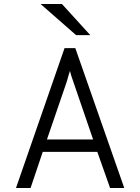

<svg xmlns="http://www.w3.org/2000/svg" viewBox="-20 -941 702 961"><path d="M361 -765 183 -921H290L432 -765ZM531 0 467 -181H194L133 0H60L303 -700H357L602 0ZM446 -243 350 -523Q334 -568 330 -586L322 -560Q315 -533 311 -523L215 -243Z"/></svg>

Font: Overpass Light
Style: Regular
Weight: 300
Designer: Delve Withrington, Thomas Jockin
Foundry: Delve Fonts
Version: Version 3.000;DELV;Overpass